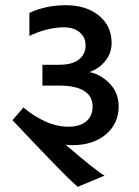

<svg xmlns="http://www.w3.org/2000/svg" viewBox="-20 -678 534 738"><path d="M232 -122Q352 -19 382 -3L279 40Q257 23 181 -55.5Q105 -134 28 -216L70 -265Q110 -231 154.5 -211Q199 -191 243 -191Q287 -191 311.5 -211.5Q336 -232 336 -269Q336 -308 303.5 -328.5Q271 -349 207 -349H143V-429H207Q258 -429 283.5 -449.5Q309 -470 309 -503Q309 -535 286 -554Q263 -573 226 -573Q163 -573 93 -540V-628Q115 -640 153 -649Q191 -658 232 -658Q312 -658 360.5 -618Q409 -578 409 -513Q409 -474 385 -444Q361 -414 324 -401Q368 -392 402 -356.5Q436 -321 436 -269Q436 -203 387 -161.5Q338 -120 258 -120Q244 -120 232 -122Z"/></svg>

Font: Madhuban
Style: Regular
Weight: 400
Designer: jaikishan Patel
Foundry: MagicType
Version: Version 1.000